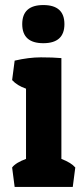

<svg xmlns="http://www.w3.org/2000/svg" viewBox="-20 -740 332 760"><path d="M38 -500Q94 -513 142 -513Q190 -513 223 -510V-111Q262 -96 278 -77L268 0H38L28 -77Q42 -96 83 -111V-389Q48 -401 28 -423ZM151.5 -569Q68 -569 68 -644.5Q68 -720 151.5 -720Q235 -720 235 -644.5Q235 -569 151.5 -569Z"/></svg>

Font: Patua One
Style: Regular
Weight: 400
Designer: luciano Vergara
Foundry: Luciano Vergara
Version: Version 1.002